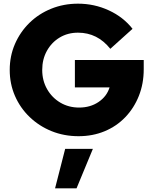

<svg xmlns="http://www.w3.org/2000/svg" viewBox="-20 -731 836 1046"><path d="M408 11Q329 11 261 -16.5Q193 -44 141.5 -93.5Q90 -143 61.5 -208.5Q33 -274 33 -350Q33 -426 61.5 -491.5Q90 -557 140.5 -606.5Q191 -656 259 -683.5Q327 -711 405 -711Q494 -711 573 -674.5Q652 -638 702 -574L581 -465Q511 -553 405 -553Q349 -553 305 -526.5Q261 -500 235.5 -454Q210 -408 210 -350Q210 -292 236.5 -245.5Q263 -199 308.5 -172Q354 -145 411 -145Q472 -145 517 -175.5Q562 -206 577 -255H388V-404H763V-354Q763 -275 736.5 -208.5Q710 -142 662.5 -92.5Q615 -43 550 -16Q485 11 408 11ZM280 295 335 80H486L397 295Z"/></svg>

Font: Red Hat Display Black
Style: Regular
Weight: 900
Designer: Pentagram, MCKL
Foundry: Pentagram, MCKL
Version: Version 1.023; ttfautohint (v1.8.3)